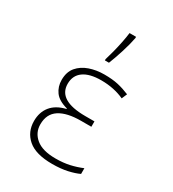

<svg xmlns="http://www.w3.org/2000/svg" viewBox="-194 -903 917 1019"><g transform="rotate(30 265.0 -393.5)"><path d="M287 10Q186 10 138 -31.5Q90 -73 90 -140Q90 -194 119.5 -230.5Q149 -267 208 -281V-284Q153 -299 130.5 -330Q108 -361 108 -402Q108 -451 133.5 -481Q159 -511 200.5 -525.5Q242 -540 291 -540Q341 -540 376 -532Q411 -524 447 -509L433 -476Q403 -490 367.5 -497.5Q332 -505 292 -505Q221 -505 183.5 -478Q146 -451 146 -400Q146 -298 313 -298H369V-265H306Q220 -265 174 -235Q128 -205 128 -141Q128 -90 168 -57Q208 -24 288 -24Q335 -24 373 -32.5Q411 -41 447 -56V-21Q420 -8 379.5 1Q339 10 287 10ZM255 -614Q262 -636 270.5 -669Q279 -702 286 -736.5Q293 -771 296 -797H336V-789Q328 -747 311.5 -695Q295 -643 280 -606H255Z"/></g></svg>

Font: Noto Sans Mono Condensed ExtraLight
Style: Regular
Weight: 200
Width: 3
Designer: Monotype Design Team
Foundry: Monotype Imaging Inc.
Version: Version 2.014; ttfautohint (v1.8.4.7-5d5b)